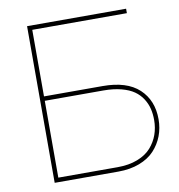

<svg xmlns="http://www.w3.org/2000/svg" viewBox="-80 -783 801 857"><g transform="rotate(-10 320.5 -355.0)"><path d="M99.1 0V-710H547.9V-689.9H119.1V-388.2H384.8Q494.1 -388.2 549.6 -336.7Q605 -285.2 605 -199.2Q605 -159.2 591.6 -123.8Q578.1 -88.4 552 -60.3Q525.9 -32.2 483.6 -16.1Q441.4 0 388.2 0ZM119.1 -20H388.2Q439.5 -20 478.5 -35.2Q517.6 -50.3 540.3 -76.2Q563 -102.1 574 -133.1Q585 -164.1 585 -199.2Q585 -226.6 579.3 -250.2Q573.7 -273.9 559.6 -296.1Q545.4 -318.4 523.2 -334Q501 -349.6 465.8 -358.9Q430.7 -368.2 384.8 -368.2H119.1Z"/></g></svg>

Font: Rawline Thin
Style: Regular
Weight: 250
Designer: Matt McInerney, Pablo Impallari, Rodrigo Fuenzalida
Foundry: Matt McInerney, Pablo Impallari, Rodrigo Fuenzalida
Version: Version 4.020;PS 004.020;hotconv 1.0.88;makeotf.lib2.5.64775